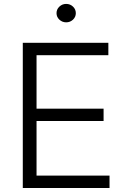

<svg xmlns="http://www.w3.org/2000/svg" viewBox="-20 -942 633 962"><path d="M94.2 0V-727.5H522.9V-665.5H163.1V-397.5H499V-335.9H163.1V-62H528.8V0ZM311.5 -830.1Q292 -830.1 277.6 -843.5Q263.2 -856.9 263.2 -876Q263.2 -895.5 277.6 -908.9Q292 -922.4 311.5 -922.4Q331.5 -922.4 345.7 -908.9Q359.9 -895.5 359.9 -876Q359.9 -856.9 345.7 -843.5Q331.5 -830.1 311.5 -830.1Z"/></svg>

Font: Inter 16pt Light
Style: Regular
Weight: 300
Version: Version 4.001;git-66647c0bb